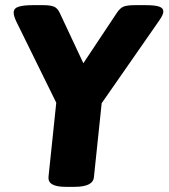

<svg xmlns="http://www.w3.org/2000/svg" viewBox="-20 -722 653 744"><path d="M234 2Q164 2 168 -37L198 -324L42 -641Q33 -661 33 -673Q33 -690 52 -696Q71 -702 106 -702H149Q174 -702 188.5 -696.5Q203 -691 212 -671L303 -477L432 -671Q445 -691 459 -696.5Q473 -702 503 -702H545Q580 -702 596.5 -696.5Q613 -691 613 -677Q613 -665 596 -641L374 -322L344 -36Q341 2 269 2Z"/></svg>

Font: Asap ExtraBold
Style: Italic
Weight: 800
Italic angle: -6°
Designer: Pablo Cosgaya
Foundry: Omnibus-Type
Version: Version 3.001; ttfautohint (v1.8.4.7-5d5b)